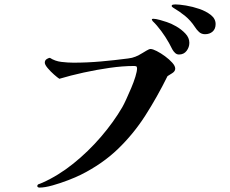

<svg xmlns="http://www.w3.org/2000/svg" viewBox="-20 -834 1040 870"><path d="M774 -523Q774 -511 760.5 -502.5Q747 -494 739 -489Q692 -394 638.5 -310.5Q585 -227 514.5 -159Q444 -91 346 -42Q324 -31 289 -17.5Q254 -4 218.5 6Q183 16 159 16Q156 16 152.5 14.5Q149 13 149 9Q149 3 156 0Q161 -1 164.5 -3Q168 -5 172 -6Q244 -38 312 -92.5Q380 -147 437.5 -214Q495 -281 534 -348Q541 -360 552 -384Q563 -408 574.5 -435Q586 -462 593.5 -486.5Q601 -511 601 -524Q601 -532 597 -533.5Q593 -535 587 -535Q536 -535 476.5 -526.5Q417 -518 358 -505Q299 -492 249 -477Q241 -482 225 -496Q209 -510 196 -525.5Q183 -541 183 -550Q183 -560 190.5 -565.5Q198 -571 206 -572Q229 -557 258 -553.5Q287 -550 313 -550Q375 -550 437 -555.5Q499 -561 560 -569Q579 -571 594.5 -577.5Q610 -584 626 -594Q631 -597 643.5 -604.5Q656 -612 662 -612Q672 -612 690.5 -602.5Q709 -593 728 -579Q747 -565 760.5 -550Q774 -535 774 -523ZM838 -640Q838 -620 825.5 -603.5Q813 -587 791 -587Q781 -587 773.5 -594Q766 -601 761 -610Q732 -670 691 -718Q687 -723 682 -728Q677 -733 672 -738Q671 -740 669.5 -742Q668 -744 668 -745Q668 -749 674 -749Q685 -749 705 -743.5Q725 -738 736 -734Q755 -728 778.5 -714.5Q802 -701 820 -682Q838 -663 838 -640ZM957 -725Q957 -703 943.5 -691Q930 -679 909 -679Q893 -679 882 -689Q871 -699 863 -712Q844 -741 819 -761.5Q794 -782 765 -799Q763 -801 760.5 -802.5Q758 -804 758 -807Q758 -812 764.5 -813Q771 -814 774 -814Q792 -814 822.5 -809Q853 -804 883.5 -793.5Q914 -783 935.5 -766Q957 -749 957 -725Z"/></svg>

Font: Kaisei HarunoUmi
Style: Bold
Weight: 700
Designer: Font-Kai, 金井和夫
Foundry: KAZUO KANAI
Version: Version 5.003